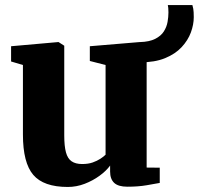

<svg xmlns="http://www.w3.org/2000/svg" viewBox="-20 -731 789 762"><path d="M485.5 10Q449.5 10 433.2 -5.2Q417 -20.5 417 -50V-74Q402 -53 375.2 -33.5Q348.5 -14 316 -1.5Q283.5 11 249 11Q153 11 112 -37Q71 -85 71 -197V-473L24 -487V-547.5L210.5 -564H212.5L235 -549.5V-193.5Q235 -151 241.8 -126.2Q248.5 -101.5 264.2 -90.8Q280 -80 306 -80Q330 -80 347.8 -86.2Q365.5 -92.5 378.5 -101Q391.5 -109.5 399 -117V-473L336.5 -489V-547.5L533.5 -564H538L562 -549.5V-66L614 -65.5V-5Q595.5 -1.5 562 4.2Q528.5 10 485.5 10ZM536 -483.5 535 -564Q573 -565 596 -576.8Q619 -588.5 630.2 -606.2Q641.5 -624 645 -644Q648.5 -664 648.5 -681.5Q648.5 -692 647.8 -699.5Q647 -707 646 -711H743.5Q745 -707 747 -696.2Q749 -685.5 749 -663Q749 -633.5 737.5 -602.2Q726 -571 701 -544Q676 -517 635.2 -500.2Q594.5 -483.5 536 -483.5Z"/></svg>

Font: Merriweather 28pt Black
Style: Regular
Weight: 900
Version: Version 2.100